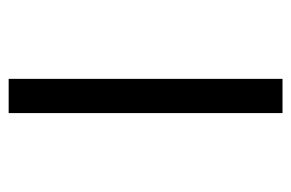

<svg xmlns="http://www.w3.org/2000/svg" viewBox="-133 -530 663 437"><g transform="rotate(-90 198.5 -311.5)"><path d="M159.6 0V-623.3H237.5V0Z"/></g></svg>

Font: Playfair 5pt SemiExpanded Light
Style: Regular
Weight: 300
Width: 6
Designer: Claus Eggers Sørensen
Foundry: Claus Eggers Sørensen
Version: Version 2.203